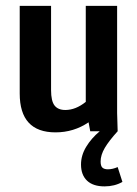

<svg xmlns="http://www.w3.org/2000/svg" viewBox="-20 -458 478 670"><path d="M407.2 176.8Q379.9 192.4 344.7 192.4Q304.7 192.4 283.7 172.4Q262.7 152.3 262.7 116.2Q262.7 84 280.8 54.2Q298.8 24.4 328.1 0H294.9L289.1 -31.2Q237.3 3.9 173.8 3.9Q48.8 3.9 48.8 -131.8V-437.5H158.2V-143.6Q158.2 -105.5 170.4 -89.8Q182.6 -74.2 208 -74.2Q244.1 -74.2 279.3 -102.5V-437.5H388.7V-63.5L390.6 0Q360.4 33.2 345.7 58.1Q331.1 83 331.1 105.5Q331.1 121.1 337.4 127Q343.8 132.8 356.4 132.8Q373 132.8 390.6 125Z"/></svg>

Font: Sudo
Style: Bold
Weight: 700
Monospace: yes
Designer: Jens Kutilek
Foundry: Jens Kutilek
Version: Version 0.040